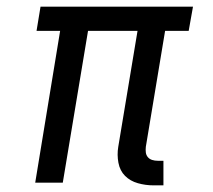

<svg xmlns="http://www.w3.org/2000/svg" viewBox="-20 -550 640 578"><path d="M442 8Q418 8 395 1.5Q372 -5 356.5 -20.5Q341 -36 336.5 -60Q332 -84 336 -108L394 -457H245L169 0H86L161 -457H90L102 -530H561L548 -457H477L419 -108Q418 -99 419 -91Q420 -83 425 -77Q430 -71 438 -68.5Q446 -66 455 -66H472V8Z"/></svg>

Font: Iosevka Slab Extended Oblique
Style: Regular
Weight: 400
Width: 7
Italic angle: -9°
Monospace: yes
Designer: Belleve Invis
Foundry: Belleve Invis
Version: Version 11.1.0; ttfautohint (v1.8.3)